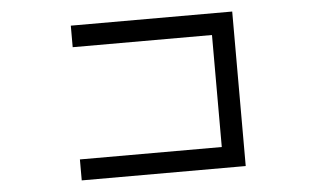

<svg xmlns="http://www.w3.org/2000/svg" viewBox="-43 -656 1086 666"><g transform="rotate(-5 500.0 -323.0)"><path d="M787 -592V-54H216V-127H710V-517H225V-592Z"/></g></svg>

Font: D2Coding
Style: Regular
Weight: 400
Monospace: yes
Designer: Yong-Rak Park; Jeong-Hwan Yoon; Sang-Min Lee;
Foundry: NHN Corporation
Version: Version 1.3.2; Build 20180524